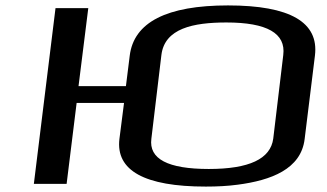

<svg xmlns="http://www.w3.org/2000/svg" viewBox="-20 -679 1208 709"><path d="M226 0 263 -299H438L421 -166C407 -49 514 10 740 10C782 10 821 8 858 3C980 -13 1092 -54 1105 -166L1143 -474C1158 -597 1051 -659 822 -659C596 -659 474 -597 459 -473L445 -361H270L306 -649H185L105 0ZM816 -596C966 -596 1036 -556 1026 -476L989 -167C979 -92 900 -55 751 -55C600 -55 529 -92 539 -167L576 -476C588 -574 693 -596 816 -596Z"/></svg>

Font: Gamestation Extended
Style: Italic
Weight: 400
Width: 7
Designer: Jonas Hecksher
Foundry: Jonas Hecksher, Playtypeª, e-types AS
Version: Version 1.003